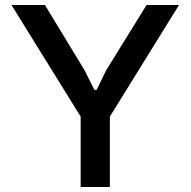

<svg xmlns="http://www.w3.org/2000/svg" viewBox="-20 -749 763 769"><path d="M303 0V-282L26 -729H160L319 -467L358 -389H367L405 -467L567 -729H697L420 -282V0Z"/></svg>

Font: Hubot Sans Condensed ExtraLight Medium
Style: Regular
Weight: 500
Version: Version 2.000